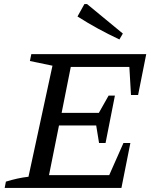

<svg xmlns="http://www.w3.org/2000/svg" viewBox="-20 -924 755 944"><path d="M3 0 9 -31Q38 -40 65.5 -46Q93 -52 120 -55L238 -601L127 -624L134 -658H699L659 -457H624L616 -595H328L283 -369H466L514 -454H545L499 -221H467L453 -307H270L221 -63H517L587 -221H621L577 0ZM567 -730Q512 -756 461.5 -783.5Q411 -811 361 -843L395 -904H408L584 -759Z"/></svg>

Font: Piazzolla Thin Medium
Style: Italic
Weight: 500
Italic angle: -11.3°
Version: Version 2.005